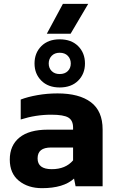

<svg xmlns="http://www.w3.org/2000/svg" viewBox="-20 -971 601 1001"><path d="M308 -951H440L348 -795H224ZM160 -640Q160 -695 195.5 -730.5Q231 -766 291 -766Q352 -766 387.5 -730.5Q423 -695 423 -640Q423 -586 387.5 -550.5Q352 -515 291 -515Q231 -515 195.5 -550.5Q160 -586 160 -640ZM349 -640Q349 -664 333.5 -680Q318 -696 291 -696Q265 -696 249.5 -680Q234 -664 234 -640Q234 -616 249.5 -600.5Q265 -585 291 -585Q318 -585 333.5 -600.5Q349 -616 349 -640ZM31 -139Q31 -213 81.5 -254Q132 -295 229 -295H361V-306Q361 -343 336.5 -358Q312 -373 247 -373Q166 -373 88 -348V-452Q124 -466 175 -475Q226 -484 280 -484Q393 -484 454 -438Q515 -392 515 -296V0H374L366 -40Q311 10 199 10Q126 10 78.5 -28.5Q31 -67 31 -139ZM361 -135V-202H247Q211 -202 193.5 -188Q176 -174 176 -145Q176 -89 250 -89Q322 -89 361 -135Z"/></svg>

Font: Kanit SemiBold
Style: Regular
Weight: 600
Designer: Katatrad Team
Foundry: CadsonDemak
Version: Version 1.030